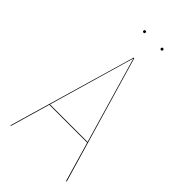

<svg xmlns="http://www.w3.org/2000/svg" viewBox="-249 -893 967 967"><g transform="rotate(45 234.5 -409.5)"><path d="M185.5 -811.5Q185.5 -804.2 178.2 -804.2Q170.9 -804.2 170.9 -811.5Q170.9 -818.8 178.2 -818.8Q185.5 -818.8 185.5 -811.5ZM310.1 -811.5Q310.1 -804.2 302.7 -804.2Q295.4 -804.2 295.4 -811.5Q295.4 -818.8 302.7 -818.8Q310.1 -818.8 310.1 -811.5ZM430.7 0 369.1 -211.9H99.6L38.1 0H34.2L231.9 -680.2H236.3L435.1 0ZM100.6 -215.8H368.2L233.9 -676.3Z"/></g></svg>

Font: Fira Sans Compressed Four
Style: Regular
Weight: 100
Width: 1
Designer: Carrois Corporate & Edenspiekermann AG
Foundry: Carrois Corporate GbR & Edenspiekermann AG
Version: Version 4.203;PS 004.203;hotconv 1.0.88;makeotf.lib2.5.64775